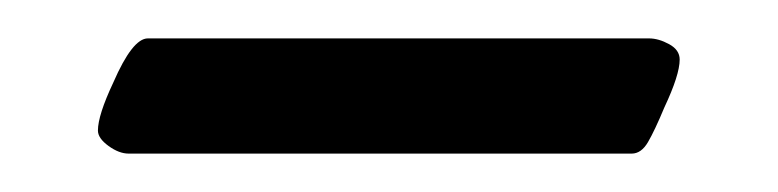

<svg xmlns="http://www.w3.org/2000/svg" viewBox="-20 -312 405 100"><path d="M31 -244Q31 -252 39 -269Q49 -292 57 -292H318Q323 -292 328.5 -289Q334 -286 334 -281Q334 -273 326 -256Q321 -244 317.5 -238Q314 -232 309 -232H47Q42 -232 36.5 -236Q31 -240 31 -244Z"/></svg>

Font: Monomakh
Style: Regular
Weight: 400
Version: Version 1.200; ttfautohint (v1.8.4.7-5d5b)